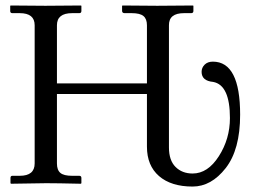

<svg xmlns="http://www.w3.org/2000/svg" viewBox="-20 -666 940 698"><path d="M514.2 -132.8V-324.2H187V-71.8Q187 -47.9 199.5 -37.4Q211.9 -26.9 242.2 -26.9H268.1Q275.9 -26.9 275.9 -19V0L273.9 2Q188 0 147.9 0L20 2L18.1 0V-19Q18.1 -26.9 24.9 -26.9H51.8Q106 -26.9 106 -71.8V-574.2Q106 -618.2 51.8 -618.2H24.9Q17.1 -618.2 17.1 -626V-645L19 -646Q106 -645 145 -645Q145 -645 273.9 -646L275.9 -645V-626Q275.9 -618.2 268.1 -618.2H242.2Q187 -618.2 187 -574.2V-362.8H514.2V-574.2Q514.2 -597.2 501.5 -607.7Q488.8 -618.2 459 -618.2H433.1Q424.3 -618.2 423.8 -626V-645L425.8 -646Q512.7 -645 551.8 -645L681.2 -646L683.1 -645V-626Q683.1 -618.2 674.8 -618.2H648.9Q593.8 -618.2 594.2 -574.2V-129.9Q594.2 -83 618.2 -59.1Q642.1 -35.2 680.2 -35.2Q735.4 -35.2 775.6 -98.1Q815.9 -161.1 815.9 -236.8Q815.9 -356.9 754.9 -368.2Q712.9 -372.1 712.9 -404.8Q712.9 -419.9 723.9 -430.9Q734.9 -441.9 753.9 -441.9Q853 -441.9 853 -249Q853 -122.1 800.5 -54.9Q748 12.2 680.2 12.2Q602.1 12.2 558.1 -25.9Q514.2 -64 514.2 -132.8Z"/></svg>

Font: Biolilbert
Style: Regular
Weight: 400
Designer: Philipp H. Poll
Foundry: Philipp H. Poll
Version: Version 1.1.0